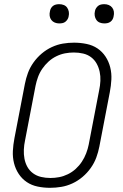

<svg xmlns="http://www.w3.org/2000/svg" viewBox="-20 -886 590 918"><path d="M219 12Q189 12 160 6Q131 0 108 -15.5Q85 -31 69.5 -54.5Q54 -78 47 -106Q40 -134 41.5 -164Q43 -194 49 -225L99 -485Q104 -511 113.5 -537Q123 -563 140 -587Q157 -611 179.5 -630Q202 -649 228 -661Q254 -673 280.5 -677.5Q307 -682 334 -682Q364 -682 393.5 -676Q423 -670 446 -654.5Q469 -639 484.5 -615.5Q500 -592 507 -564Q514 -536 512.5 -506Q511 -476 505 -445L455 -185Q450 -159 440.5 -133Q431 -107 414 -83Q397 -59 374.5 -40Q352 -21 326 -9Q300 3 273 7.5Q246 12 219 12ZM221 -35Q242 -35 263 -39Q284 -43 304.5 -53Q325 -63 342 -78.5Q359 -94 371.5 -113Q384 -132 392 -153Q400 -174 404 -194L454 -454Q459 -477 460 -499.5Q461 -522 456.5 -543Q452 -564 442 -582Q432 -600 415.5 -612.5Q399 -625 377.5 -630Q356 -635 333 -635Q312 -635 291 -631Q270 -627 249.5 -617Q229 -607 212 -591.5Q195 -576 182 -557Q169 -538 161.5 -517Q154 -496 150 -476L100 -216Q95 -193 94 -170.5Q93 -148 97 -127Q101 -106 111 -88Q121 -70 138 -57.5Q155 -45 176.5 -40Q198 -35 221 -35ZM479 -774Q467 -774 457 -778Q447 -782 441 -790.5Q435 -799 433 -810Q431 -821 434 -833Q435 -840 439.5 -847Q444 -854 450 -858.5Q456 -863 463.5 -864.5Q471 -866 479 -866Q490 -866 500 -862Q510 -858 516.5 -849.5Q523 -841 524.5 -830Q526 -819 523 -807Q522 -800 518 -793Q514 -786 507.5 -781.5Q501 -777 493.5 -775.5Q486 -774 479 -774ZM263 -774Q252 -774 242 -778Q232 -782 225.5 -790.5Q219 -799 217.5 -810Q216 -821 219 -833Q220 -840 224 -847Q228 -854 234.5 -858.5Q241 -863 248.5 -864.5Q256 -866 263 -866Q275 -866 285 -862Q295 -858 301 -849.5Q307 -841 309 -830Q311 -819 308 -807Q307 -800 302.5 -793Q298 -786 292 -781.5Q286 -777 278.5 -775.5Q271 -774 263 -774Z"/></svg>

Font: Lode Dark
Style: Italic
Weight: 400
Italic angle: -11°
Monospace: yes
Designer: Belleve Invis
Foundry: Belleve Invis
Version: Version 29.2.0; ttfautohint (v1.8.3)